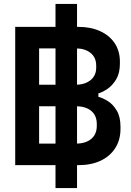

<svg xmlns="http://www.w3.org/2000/svg" viewBox="-20 -836 663 972"><path d="M57 0V-700H376Q439 -700 486.5 -678.5Q534 -657 560.5 -617.5Q587 -578 587 -523V-514Q587 -466 568.5 -435Q550 -404 525.5 -387Q501 -370 478 -363V-346Q501 -340 527 -323.5Q553 -307 571.5 -275.5Q590 -244 590 -194V-184Q590 -127 563 -85.5Q536 -44 488.5 -22Q441 0 378 0ZM178 -109H364Q413 -109 441.5 -132.5Q470 -156 470 -199V-208Q470 -251 442 -274.5Q414 -298 364 -298H178ZM178 -407H363Q409 -407 438 -430Q467 -453 467 -494V-504Q467 -545 438.5 -568Q410 -591 363 -591H178ZM370 116H261V-816H370Z"/></svg>

Font: Space Grotesk Frontify SemiBold
Style: Regular
Weight: 600
Designer: Florian Karsten
Version: Version 2.000